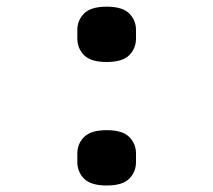

<svg xmlns="http://www.w3.org/2000/svg" viewBox="-20 -546 640 576"><path d="M300 10.5Q252.5 10.5 232.2 -10Q212 -30.5 212 -60V-85.5Q212 -114.5 232.2 -135Q252.5 -155.5 300 -155.5Q347.5 -155.5 367.8 -135Q388 -114.5 388 -85.5V-60Q388 -30.5 367.8 -10Q347.5 10.5 300 10.5ZM300 -360Q252.5 -360 232.2 -380.5Q212 -401 212 -430.5V-456Q212 -485 232.2 -505.5Q252.5 -526 300 -526Q347.5 -526 367.8 -505.5Q388 -485 388 -456V-430.5Q388 -401 367.8 -380.5Q347.5 -360 300 -360Z"/></svg>

Font: Lilex Medium
Style: Regular
Weight: 500
Designer: Mike Abbink, Paul van der Laan, Pieter van Rosmalen, Mikhael Khrustik
Foundry: Mikhael Khrustik
Version: Version 1.100